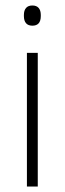

<svg xmlns="http://www.w3.org/2000/svg" viewBox="-20 -679 235 699"><path d="M78 0V-486.5H117.5V0ZM98 -585.5Q82.5 -585.5 74.8 -594.5Q67 -603.5 67 -620.5V-624.5Q67 -641 74.8 -650Q82.5 -659 98 -659Q113 -659 120.8 -650Q128.5 -641 128.5 -624.5V-620.5Q128.5 -603 120.8 -594.2Q113 -585.5 98 -585.5Z"/></svg>

Font: Anek Latin Medium ExtraLight
Style: Regular
Weight: 250
Version: Version 1.003